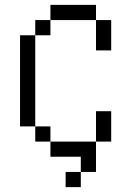

<svg xmlns="http://www.w3.org/2000/svg" viewBox="-20 -645 540 790"><path d="M312.5 62.5H250V125H312.5ZM312.5 62.5H375Q375 62.5 375 -62.5H187.5V0H312.5ZM187.5 -62.5V-125H125V-62.5ZM375 -62.5H437.5Q437.5 -62.5 437.5 -187.5H375Q375 -187.5 375 -62.5ZM125 -125Q125 -125 125 -500H62.5Q62.5 -500 62.5 -125ZM125 -500H187.5V-562.5H125ZM375 -562.5Q375 -562.5 375 -437.5H437.5Q437.5 -437.5 437.5 -562.5ZM187.5 -562.5H375V-625H187.5Z"/></svg>

Font: BFUnifontExMono
Style: Regular
Weight: 500
Version: Version 15.0.06